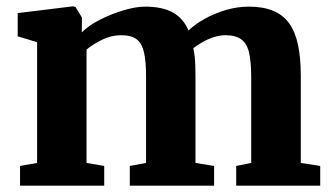

<svg xmlns="http://www.w3.org/2000/svg" viewBox="-20 -588 1048 608"><path d="M43.5 0V-62.5L97.5 -72V-454.5L36 -473V-546.5L211 -568L219 -566L239.5 -532.5L239 -485.5Q261.5 -508 297.8 -526.2Q334 -544.5 372.5 -555.8Q411 -567 439.5 -567Q494 -567 527.2 -548.5Q560.5 -530 577 -491.5Q598.5 -512 629.2 -529Q660 -546 696 -556.5Q732 -567 768 -567Q812.5 -567 844 -554.2Q875.5 -541.5 895 -515Q914.5 -488.5 923.5 -447Q932.5 -405.5 932.5 -347V-72L994 -62.5V0H728V-62.5L775.5 -72V-343Q775.5 -391.5 768.8 -420.8Q762 -450 744.2 -463.2Q726.5 -476.5 694 -476.5Q675.5 -476.5 656.5 -470.2Q637.5 -464 621 -454.5Q604.5 -445 592 -435.5Q595 -423 596.5 -408.8Q598 -394.5 598.5 -379Q599 -363.5 599 -346.5V-72L658 -62.5V0H391V-62.5L442.5 -72V-346Q442.5 -393.5 436 -422Q429.5 -450.5 412.8 -463.5Q396 -476.5 363.5 -476.5Q332 -476.5 302.5 -461.8Q273 -447 254 -431V-72L310 -62.5V0Z"/></svg>

Font: Merriweather 20pt ExtraBold
Style: Regular
Weight: 800
Version: Version 2.100